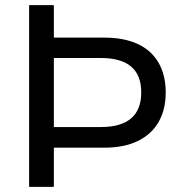

<svg xmlns="http://www.w3.org/2000/svg" viewBox="-20 -725 701 745"><path d="M93 0V-705H189V-579H385Q461 -579 514 -554.5Q567 -530 595 -482Q623 -434 623 -366Q623 -299 595 -251Q567 -203 514 -177.5Q461 -152 385 -152H189V0ZM189 -232H371Q449 -232 488.5 -265.5Q528 -299 528 -366Q528 -434 488.5 -467Q449 -500 371 -500H189Z"/></svg>

Font: Nunito Sans 10pt Medium
Style: Regular
Weight: 500
Designer: Vernon Adams
Foundry: Vernon Adams
Version: Version 3.101;gftools[0.9.27]